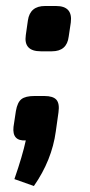

<svg xmlns="http://www.w3.org/2000/svg" viewBox="-20 -471 300 640"><path d="M130 -451H167Q223 -451 216 -396L209 -349Q203 -300 153 -300H116Q58 -300 66 -354L73 -403Q80 -451 130 -451ZM95 -151H128Q157 -151 168 -138.5Q179 -126 175 -97L166 -33Q153 63 93 149L28 126Q55 48 66 -3Q20 0 25 -48L33 -101Q38 -130 51.5 -140.5Q65 -151 95 -151Z"/></svg>

Font: Exo 2.0
Style: Bold Italic
Weight: 700
Italic angle: -8°
Designer: Natanael Gama
Version: Version 1.001;PS 001.001;hotconv 1.0.70;makeotf.lib2.5.58329